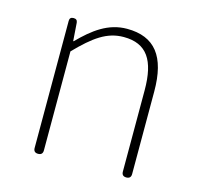

<svg xmlns="http://www.w3.org/2000/svg" viewBox="-84 -630 749 721"><g transform="rotate(15 290.0 -270.0)"><path d="M141 -201V-403C208 -472 256 -507 321 -507C411 -507 448 -450 448 -334V-18C448 -6 454 0 466 0C478 0 484 -6 484 -18V-339C484 -475 433 -540 325 -540C252 -540 197 -498 143 -443H141L136 -513C135 -523 130 -527 120 -527C110 -527 105 -522 105 -512V-263V-18C105 -6 111 0 123 0C135 0 141 -6 141 -18Z"/></g></svg>

Font: GenSenRounded2 TW EL
Style: Regular
Weight: 250
Version: Version 2.100;PS 2.1;hotconv 16.6.51;makeotf.lib2.5.65220 DE